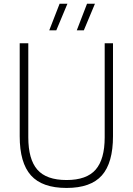

<svg xmlns="http://www.w3.org/2000/svg" viewBox="-20 -964 688 994"><path d="M324.5 9Q198.5 9 140.2 -56Q82 -121 82 -259V-740H126.5V-253Q126.5 -139.5 173.2 -85.8Q220 -32 324.5 -32Q428.5 -32 475.2 -85.8Q522 -139.5 522 -253V-740H565V-259Q565 -121 507.5 -56Q450 9 324.5 9ZM377.5 -807 430.5 -944.5H471.5L414 -807ZM235 -807 288.5 -944.5H329L271.5 -807Z"/></svg>

Font: Encode Sans SemiCondensed SemiCondensed ExtraLight
Style: Regular
Weight: 200
Width: 4
Designer: Multiple Designers
Foundry: Impallari Type
Version: Version 3.000; ttfautohint (v1.8.3) -l 8 -r 50 -G 200 -x 14 